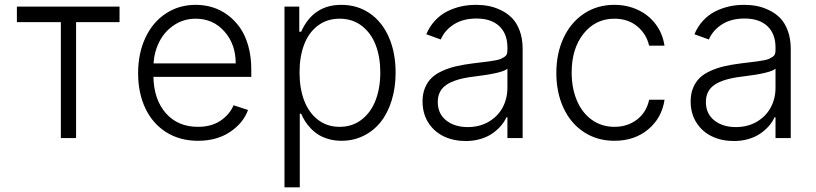

<svg xmlns="http://www.w3.org/2000/svg" viewBox="-20 -573 3387 797"><path d="M50.1 -481.2V-545.5H476.2V-481.2H295.8V0H232.6V-481.2Z M801.8 11.4Q726.6 11.4 669.9 -24.3Q613.3 -60 583.3 -123.6Q553.3 -187.1 553.3 -269.5Q553.3 -351.2 583.3 -415.8Q613.3 -480.5 668 -516.7Q722.7 -552.9 792.3 -552.9Q828.5 -552.9 861.9 -542.8Q895.2 -532.7 924.7 -511Q954.2 -489.3 976 -458.3Q997.9 -427.2 1010.5 -382.8Q1023.1 -338.4 1023.1 -285.2V-253.9H616.8Q619 -159.1 668.7 -102.8Q718.4 -46.5 801.8 -46.5Q856.9 -46.5 894.7 -71.6Q932.5 -96.6 949.6 -136L1009.6 -116.5Q989.7 -61.8 934.8 -25.2Q880 11.4 801.8 11.4ZM617.2 -309.7H958.5Q958.5 -389.2 911.6 -442.3Q864.7 -495.4 792.3 -495.4Q743.6 -495.4 704.4 -470Q665.1 -444.6 642.9 -402.7Q620.7 -360.8 617.2 -309.7Z M1160.9 204.5V-545.5H1222.3V-441.4H1230.1Q1280.2 -552.9 1396.7 -552.9Q1463.4 -552.9 1514.7 -517.8Q1566.1 -482.6 1594.1 -418.7Q1622.2 -354.8 1622.2 -271.3Q1622.2 -208.8 1605.8 -156.1Q1589.5 -103.3 1560.2 -66.6Q1530.9 -29.8 1489 -9.2Q1447.1 11.4 1397.7 11.4Q1369.3 11.4 1344.5 4.3Q1319.6 -2.8 1302.2 -13.7Q1284.8 -24.5 1270.1 -40Q1255.3 -55.4 1246.3 -70Q1237.2 -84.5 1230.1 -101.2H1224.4V204.5ZM1223.4 -272.4Q1223.4 -206.3 1242.7 -155.5Q1262.1 -104.8 1300.1 -75.6Q1338.1 -46.5 1389.9 -46.5Q1442.8 -46.5 1481.5 -76.7Q1520.2 -106.9 1539.4 -157.5Q1558.6 -208.1 1558.6 -272.4Q1558.6 -335.9 1539.6 -385.8Q1520.6 -435.7 1481.9 -465.6Q1443.2 -495.4 1389.9 -495.4Q1337.7 -495.4 1299.7 -466.8Q1261.7 -438.2 1242.5 -388.1Q1223.4 -338.1 1223.4 -272.4Z M1913.4 12.4Q1863.3 12.4 1823 -6.6Q1782.7 -25.6 1758.3 -63.4Q1734 -101.2 1734 -152.3Q1734 -183.9 1744.3 -208.6Q1754.6 -233.3 1772 -250Q1789.4 -266.7 1816.8 -278.9Q1844.1 -291.2 1874.1 -298.1Q1904.1 -305 1943.5 -310Q1953.8 -311.4 1973 -313.6Q1996.4 -316.4 2007.3 -317.8Q2018.1 -319.2 2034.3 -322.1Q2050.4 -324.9 2057.5 -327.9Q2064.6 -331 2072.6 -335.9Q2080.6 -340.9 2083.5 -347.7Q2086.3 -354.4 2086.3 -363.3V-376.1Q2086.3 -432.5 2052.7 -464.3Q2019.2 -496.1 1957.7 -496.1Q1902 -496.1 1863.8 -471.6Q1825.6 -447.1 1809.7 -409.1L1749.6 -430.8Q1763.1 -463.1 1785.5 -487.2Q1807.9 -511.4 1835.6 -525.4Q1863.3 -539.4 1893.3 -546.2Q1923.3 -552.9 1956 -552.9Q1983 -552.9 2008.3 -548.1Q2033.7 -543.3 2060 -530.5Q2086.3 -517.8 2105.6 -498Q2125 -478.3 2137.3 -445.5Q2149.5 -412.6 2149.5 -370.4V0H2086.3V-86.3H2082.4Q2073.5 -67.1 2058.9 -50.2Q2044.4 -33.4 2023.8 -19Q2003.2 -4.6 1974.6 3.9Q1946 12.4 1913.4 12.4ZM1921.9 -45.5Q1970.9 -45.5 2008.9 -67.8Q2046.9 -90.2 2066.6 -127.1Q2086.3 -164.1 2086.3 -209.2V-288Q2067.1 -269.2 1943.5 -254.6Q1870.4 -245.7 1833.8 -221.4Q1797.2 -197.1 1797.2 -149.5Q1797.2 -101.2 1832 -73.3Q1866.8 -45.5 1921.9 -45.5Z M2530.5 11.4Q2458.5 11.4 2403.4 -25Q2348.4 -61.4 2318.9 -125.4Q2289.4 -189.3 2289.4 -270.2Q2289.4 -351.6 2319.4 -415.8Q2349.4 -480.1 2404.3 -516.5Q2459.2 -552.9 2529.5 -552.9Q2583.5 -552.9 2628.4 -531.8Q2673.3 -510.7 2702.1 -472.1Q2730.8 -433.6 2738.3 -383.5H2674.4Q2663.7 -431.8 2625.4 -463.6Q2587 -495.4 2530.5 -495.4Q2452.1 -495.4 2402.5 -433.4Q2353 -371.4 2353 -272.4Q2353 -206.3 2375 -155Q2397 -103.7 2437.5 -75.1Q2478 -46.5 2530.5 -46.5Q2585.2 -46.5 2624.5 -76.9Q2663.7 -107.2 2674.7 -159.1H2738.6Q2727.6 -83.8 2671 -36.2Q2614.3 11.4 2530.5 11.4Z M3026.3 12.4Q2976.2 12.4 2935.9 -6.6Q2895.6 -25.6 2871.3 -63.4Q2846.9 -101.2 2846.9 -152.3Q2846.9 -183.9 2857.2 -208.6Q2867.5 -233.3 2884.9 -250Q2902.3 -266.7 2929.7 -278.9Q2957 -291.2 2987 -298.1Q3017 -305 3056.5 -310Q3066.8 -311.4 3085.9 -313.6Q3109.4 -316.4 3120.2 -317.8Q3131 -319.2 3147.2 -322.1Q3163.4 -324.9 3170.5 -327.9Q3177.6 -331 3185.5 -335.9Q3193.5 -340.9 3196.4 -347.7Q3199.2 -354.4 3199.2 -363.3V-376.1Q3199.2 -432.5 3165.7 -464.3Q3132.1 -496.1 3070.7 -496.1Q3014.9 -496.1 2976.7 -471.6Q2938.6 -447.1 2922.6 -409.1L2862.6 -430.8Q2876.1 -463.1 2898.4 -487.2Q2920.8 -511.4 2948.5 -525.4Q2976.2 -539.4 3006.2 -546.2Q3036.2 -552.9 3068.9 -552.9Q3095.9 -552.9 3121.3 -548.1Q3146.7 -543.3 3172.9 -530.5Q3199.2 -517.8 3218.6 -498Q3237.9 -478.3 3250.2 -445.5Q3262.4 -412.6 3262.4 -370.4V0H3199.2V-86.3H3195.3Q3186.4 -67.1 3171.9 -50.2Q3157.3 -33.4 3136.7 -19Q3116.1 -4.6 3087.5 3.9Q3058.9 12.4 3026.3 12.4ZM3034.8 -45.5Q3083.8 -45.5 3121.8 -67.8Q3159.8 -90.2 3179.5 -127.1Q3199.2 -164.1 3199.2 -209.2V-288Q3180 -269.2 3056.5 -254.6Q2983.3 -245.7 2946.7 -221.4Q2910.2 -197.1 2910.2 -149.5Q2910.2 -101.2 2945 -73.3Q2979.8 -45.5 3034.8 -45.5Z"/></svg>

Font: Inter Light BETA
Style: Regular
Weight: 300
Designer: Rasmus Andersson
Foundry: rsms
Version: Version 3.011;git-f93a4a705